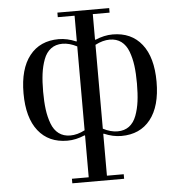

<svg xmlns="http://www.w3.org/2000/svg" viewBox="-62 -757 983 1067"><g transform="rotate(-5 430.0 -224.0)"><path d="M292 -552.7Q339.4 -552.7 389.2 -531.2L391.6 -533.2V-674.8H297.9V-700.2H586.9V-674.8H493.2V-533.2L495.6 -531.2Q545.4 -552.7 592.8 -552.7Q697.3 -552.7 755.4 -479.2Q813.5 -405.8 813.5 -269.5Q813.5 -133.3 755.4 -59.8Q697.3 13.7 592.8 13.7Q545.4 13.7 495.6 -7.8L493.2 -5.9V226.6H586.9V252H297.9V226.6H391.6V-5.9L389.2 -7.8Q339.4 13.7 292 13.7Q187.5 13.7 129.4 -59.8Q71.3 -133.3 71.3 -269.5Q71.3 -405.8 129.4 -479.2Q187.5 -552.7 292 -552.7ZM310.5 -13.7Q349.6 -13.7 391.6 -35.6V-503.4Q349.6 -525.4 310.5 -525.4Q272.5 -525.4 246.1 -505.6Q219.7 -485.8 205.8 -448.7Q191.9 -411.6 186.3 -368.7Q180.7 -325.7 180.7 -269.5Q180.7 -213.4 186.3 -170.4Q191.9 -127.4 205.8 -90.3Q219.7 -53.2 246.1 -33.4Q272.5 -13.7 310.5 -13.7ZM493.2 -35.6Q535.2 -13.7 574.2 -13.7Q612.3 -13.7 638.7 -33.4Q665 -53.2 679 -90.3Q692.9 -127.4 698.5 -170.4Q704.1 -213.4 704.1 -269.5Q704.1 -325.7 698.5 -368.7Q692.9 -411.6 679 -448.7Q665 -485.8 638.7 -505.6Q612.3 -525.4 574.2 -525.4Q535.2 -525.4 493.2 -503.4Z"/></g></svg>

Font: Theano Didot
Style: Regular
Weight: 400
Designer: Alexey Kryukov
Version: Version 2.0